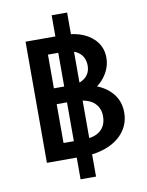

<svg xmlns="http://www.w3.org/2000/svg" viewBox="-96 -841 785 1027"><g transform="rotate(-10 296.5 -327.5)"><path d="M285 -308 306 -378Q378 -378 433 -355Q488 -332 518.5 -291Q549 -250 549 -194Q549 -137 517 -93Q485 -49 426.5 -24.5Q368 0 287 0H95V-658H300Q361 -658 407 -638.5Q453 -619 479.5 -583Q506 -547 506 -499Q506 -461 489 -426.5Q472 -392 441.5 -365.5Q411 -339 371 -323.5Q331 -308 285 -308ZM174 -386H299Q343 -386 371.5 -410Q400 -434 400 -475Q400 -500 389 -521Q378 -542 352 -555.5Q326 -569 279 -569H201V-89H307Q372 -89 403 -117Q434 -145 434 -194Q434 -243 398 -271.5Q362 -300 278 -300H174ZM257 118V-773H341V118Z"/></g></svg>

Font: Ysabeau Office
Style: Bold
Weight: 700
Designer: Christian Thalmann (Catharsis Fonts)
Version: Version 2.001;gftools[0.9.30]; featfreeze: tnum,lnum,ss02